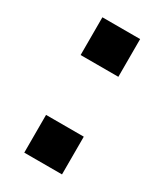

<svg xmlns="http://www.w3.org/2000/svg" viewBox="-143 -599 566 661"><g transform="rotate(30 140.0 -269.0)"><path d="M65 -388V-538H215V-388ZM65 0V-150H215V0Z"/></g></svg>

Font: Plus Jakarta Display
Style: Bold
Weight: 700
Designer: Gumpita Rahayu
Foundry: Tokotype Studio
Version: Version 1.000;hotconv 1.0.109;makeotfexe 2.5.65596